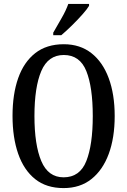

<svg xmlns="http://www.w3.org/2000/svg" viewBox="-20 -951 651 981"><path d="M305 10Q217 10 159.5 -36Q102 -82 73 -165Q44 -248 44 -359Q44 -470 73 -552Q102 -634 160 -679.5Q218 -725 306 -725Q389 -725 447 -679.5Q505 -634 535.5 -551.5Q566 -469 566 -358Q566 -247 535.5 -164.5Q505 -82 447 -36Q389 10 305 10ZM305 -45Q388 -45 421 -128Q454 -211 454 -358Q454 -506 421 -588Q388 -670 306 -670Q226 -670 191 -588Q156 -506 156 -358Q156 -211 191 -128Q226 -45 305 -45ZM252 -784Q273 -821 295 -859Q317 -897 329 -931H435V-921Q425 -904 400.5 -876.5Q376 -849 347 -820.5Q318 -792 293 -771H252Z"/></svg>

Font: Noto Serif Thai ExtraCondensed Medium
Style: Regular
Weight: 500
Width: 2
Designer: Monotype Design Team
Foundry: Monotype Imaging Inc.
Version: Version 2.002; ttfautohint (v1.8.4.7-5d5b)